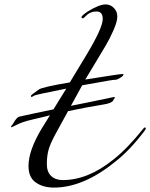

<svg xmlns="http://www.w3.org/2000/svg" viewBox="-20 -831 680 869"><path d="M400 -372 496 -392Q500 -392 500 -389Q500 -388 499 -387Q498 -386 496 -383Q494 -380 492 -376Q486 -364 448 -358Q368 -345 288 -328L231 -224Q207 -180 199.5 -152Q192 -124 192 -88Q192 -53 211.5 -34.5Q231 -16 264 -16Q378 -16 492 -108Q554 -156 628 -248Q632 -254 636 -254Q640 -254 640 -250Q640 -248 638 -244Q570 -152 500 -98Q357 18 224 18Q175 18 142 -5Q109 -28 109 -80Q109 -149 168 -248L206 -309Q191 -305 173.5 -301Q156 -297 135 -292Q114 -287 103 -284Q84 -279 67 -271.5Q50 -264 42 -259.5Q34 -255 33 -255Q30 -255 30 -258Q30 -259 31 -260.5Q32 -262 35.5 -266Q39 -270 42 -276Q56 -300 67 -303Q120 -315 222 -336L280 -430Q139 -402 134 -398Q125 -392 124 -392Q120 -392 120 -396Q120 -400 126 -404L156 -426Q171 -437 296 -458L371 -582Q445 -705 445 -745Q445 -779 417 -779Q399 -779 384 -771Q377 -767 371 -761Q365 -755 361 -751.5Q357 -748 354 -748Q349 -748 349 -754Q349 -760 377 -779Q429 -811 458 -811Q480 -811 495.5 -795Q511 -779 511 -756Q511 -734 494 -695Q477 -656 458 -624Q439 -592 408.5 -541.5Q378 -491 366 -471Q522 -496 533 -496Q539 -496 539 -494Q539 -488 524.5 -479Q510 -470 503 -470Q494 -470 471 -466Q448 -462 411.5 -455.5Q375 -449 352 -445L301 -352Q371 -366 400 -372Z"/></svg>

Font: Miama Nueva
Style: Medium
Weight: 400
Italic angle: -28°
Version: Version 1.0